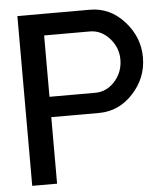

<svg xmlns="http://www.w3.org/2000/svg" viewBox="-53 -797 729 845"><g transform="rotate(-5 311.5 -375.0)"><path d="M376 -750Q463.9 -750 526.9 -680.4Q589.8 -610.8 589.8 -521Q589.8 -430.2 526.9 -362.1Q463.9 -293.9 376 -293.9H165V0H55.2V-750ZM367.2 -383.8Q418 -383.8 454.1 -424.3Q490.2 -464.8 490.2 -520Q490.2 -573.2 453.6 -614Q417 -654.8 367.2 -654.8H165V-383.8Z"/></g></svg>

Font: Oakes Grotesk
Style: Medium
Weight: 500
Designer: Samuel Oakes
Foundry: Samuel Oakes
Version: Version 1.0 | wf-rip DC20170320